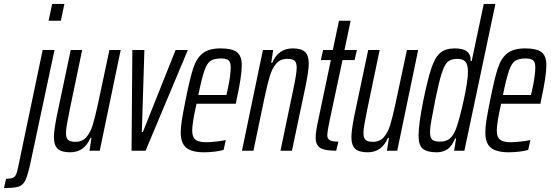

<svg xmlns="http://www.w3.org/2000/svg" viewBox="-113 -763 2790 972"><path d="M133 -658 151 -743H213L195 -658ZM-22 87 103 -510H163L42 58Q28 123 16 148.5Q4 174 -18 181.5Q-40 189 -93 189L-82 142Q-50 142 -39.5 132Q-29 122 -22 87Z M160 -69Q160 -103 175 -178L245 -510H303L239 -203Q231 -165 226 -135Q221 -105 221 -90Q221 -64 232 -54.5Q243 -45 269 -45Q304 -45 324.5 -69Q345 -93 356.5 -130.5Q368 -168 384 -242L441 -510H498L392 0H340L350 -65H345Q314 8 242 8Q199 8 179.5 -9.5Q160 -27 160 -69Z M553 0 557 -510H618L605 -94H610L776 -510H838L624 0Z M802 -92Q802 -119 807.5 -154Q813 -189 826 -254Q848 -365 865 -417Q882 -469 913.5 -493.5Q945 -518 1004 -518Q1062 -518 1086.5 -499Q1111 -480 1111 -433Q1111 -377 1084 -255L1081 -238H882Q860 -141 860 -102Q860 -69 876.5 -56Q893 -43 930 -43Q950 -43 981.5 -46.5Q1013 -50 1030 -54L1019 -4Q1003 1 975 4.5Q947 8 921 8Q858 8 830 -15Q802 -38 802 -92ZM1033 -282 1039 -307Q1055 -381 1055 -422Q1055 -449 1043.5 -458Q1032 -467 1006 -467Q971 -467 953 -455Q935 -443 922 -406Q909 -369 891 -282Z M1218 -510H1270L1260 -445H1265Q1296 -518 1369 -518Q1412 -518 1431 -500.5Q1450 -483 1450 -441Q1450 -407 1435 -332L1365 0H1307L1371 -307Q1389 -391 1389 -420Q1389 -446 1378.5 -455.5Q1368 -465 1341 -465Q1306 -465 1285.5 -441Q1265 -417 1253.5 -379.5Q1242 -342 1226 -268L1170 0H1112Z M1485 -66Q1485 -97 1500 -164L1562 -459H1511L1523 -510H1572L1603 -658H1662L1631 -510H1694L1682 -459H1621L1556 -154Q1544 -99 1544 -77Q1544 -62 1555.5 -54Q1567 -46 1600 -46L1589 0Q1528 0 1506.5 -15.5Q1485 -31 1485 -66Z M1666 -69Q1666 -103 1681 -178L1751 -510H1809L1745 -203Q1737 -165 1732 -135Q1727 -105 1727 -90Q1727 -64 1738 -54.5Q1749 -45 1775 -45Q1810 -45 1830.5 -69Q1851 -93 1862.5 -130.5Q1874 -168 1890 -242L1947 -510H2004L1898 0H1846L1856 -65H1851Q1820 8 1748 8Q1705 8 1685.5 -9.5Q1666 -27 1666 -69Z M2006 -76Q2006 -134 2030 -254Q2053 -366 2071.5 -420Q2090 -474 2116.5 -496Q2143 -518 2189 -518Q2231 -518 2251 -502.5Q2271 -487 2270 -454H2275L2336 -743H2395L2238 0H2186L2196 -62H2191Q2174 -21 2150.5 -6.5Q2127 8 2099 8Q2049 8 2027.5 -10Q2006 -28 2006 -76ZM2196 -112Q2214 -162 2235 -258Q2256 -354 2256 -401Q2256 -435 2243.5 -450Q2231 -465 2203 -465Q2171 -465 2154.5 -451Q2138 -437 2124 -394.5Q2110 -352 2090 -255L2085 -228Q2076 -183 2070 -148.5Q2064 -114 2064 -96Q2064 -65 2075.5 -55.5Q2087 -46 2116 -46Q2145 -46 2164 -61.5Q2183 -77 2196 -112Z M2344 -92Q2344 -119 2349.5 -154Q2355 -189 2368 -254Q2390 -365 2407 -417Q2424 -469 2455.5 -493.5Q2487 -518 2546 -518Q2604 -518 2628.5 -499Q2653 -480 2653 -433Q2653 -377 2626 -255L2623 -238H2424Q2402 -141 2402 -102Q2402 -69 2418.5 -56Q2435 -43 2472 -43Q2492 -43 2523.5 -46.5Q2555 -50 2572 -54L2561 -4Q2545 1 2517 4.5Q2489 8 2463 8Q2400 8 2372 -15Q2344 -38 2344 -92ZM2575 -282 2581 -307Q2597 -381 2597 -422Q2597 -449 2585.5 -458Q2574 -467 2548 -467Q2513 -467 2495 -455Q2477 -443 2464 -406Q2451 -369 2433 -282Z"/></svg>

Font: Saira Ultra Condensed
Style: Italic
Weight: 400
Width: 1
Italic angle: -12°
Designer: Hector Gatti with collaboration of the Omnibus-Type team
Foundry: Omnibus-Type
Version: Version 1.001; ttfautohint (v1.8)